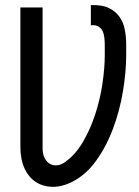

<svg xmlns="http://www.w3.org/2000/svg" viewBox="-20 -723 540 744"><path d="M59 -694H145V-149Q145 -126 153 -110.5Q161 -95 173.5 -88Q186 -81 201.5 -82.5Q217 -84 232 -95Q272 -123 301 -172.5Q330 -222 349 -280Q368 -338 377 -399Q386 -460 386 -510V-545Q386 -561 384.5 -576Q383 -591 377.5 -602.5Q372 -614 361 -620.5Q350 -627 332 -625V-703Q374 -705 400.5 -692.5Q427 -680 442.5 -658.5Q458 -637 463.5 -608.5Q469 -580 469 -550V-510Q469 -445 456.5 -369.5Q444 -294 418 -224.5Q392 -155 352 -99.5Q312 -44 257 -17Q218 2 182 1Q146 0 118.5 -18Q91 -36 75 -70.5Q59 -105 59 -155Z"/></svg>

Font: D2Coding
Style: Regular
Weight: 400
Monospace: yes
Designer: Yong-Rak Park; Jeong-Hwan Yoon; Sang-Min Lee;
Foundry: NHN Corporation
Version: Version 1.3.2; Build 20180524